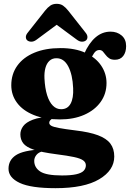

<svg xmlns="http://www.w3.org/2000/svg" viewBox="-20 -737 680 1004"><path d="M374.5 -55Q319 -62 289.2 -67.5Q259.5 -73 248.5 -79.2Q237.5 -85.5 237.5 -95Q237.5 -102.5 243.2 -108.5Q249 -114.5 259 -120L250.5 -127.5Q188 -125 152 -111.2Q116 -97.5 101.2 -77.2Q86.5 -57 86.5 -34.5Q86.5 -7.5 101.5 12.2Q116.5 32 157 45.8Q197.5 59.5 274.5 69.5Q333.5 77 367.2 84.2Q401 91.5 415 101.8Q429 112 429 127.5Q429 144 417.5 156Q406 168 378.8 174.2Q351.5 180.5 304 180.5Q221.5 180.5 190.2 159.8Q159 139 159 104Q159 87.5 170.5 73.2Q182 59 202 55L195.5 44.5Q102 49 63.2 74.5Q24.5 100 24.5 145.5Q24.5 192 83.2 219.5Q142 247 270 247Q420.5 247 499 200.2Q577.5 153.5 577.5 81.5Q577.5 41 557.2 14Q537 -13 492.2 -29.8Q447.5 -46.5 374.5 -55ZM402.5 -419 447 -413Q461 -443.5 472.2 -459.5Q483.5 -475.5 499 -475.5Q510.5 -475.5 517.8 -467.8Q525 -460 532.2 -450Q539.5 -440 550.8 -432.2Q562 -424.5 581 -424.5Q609 -424.5 624.2 -444Q639.5 -463.5 639.5 -496Q639.5 -531.5 616 -551.5Q592.5 -571.5 558 -571.5Q514.5 -571.5 479.8 -541.8Q445 -512 419.5 -454.5ZM537 -303Q537 -352.5 509 -394Q481 -435.5 427.5 -460.5Q374 -485.5 296.5 -485.5Q217 -485.5 159.2 -461.2Q101.5 -437 70.2 -393.2Q39 -349.5 39 -291Q39 -240 69 -199.5Q99 -159 156 -135.8Q213 -112.5 293.5 -112.5Q365.5 -112.5 420.2 -136.5Q475 -160.5 506 -203.5Q537 -246.5 537 -303ZM274.5 -432.5Q314 -433 336.8 -390Q359.5 -347 362.5 -276Q365 -224 349.2 -195Q333.5 -166 300 -166Q275.5 -165.5 256.5 -184.5Q237.5 -203.5 226.2 -239.8Q215 -276 212.5 -327Q211 -358 217.5 -381.8Q224 -405.5 238.5 -419Q253 -432.5 274.5 -432.5ZM315 -636H237.5L382.5 -529Q396 -519 408.8 -519Q421.5 -519 430 -526Q437 -532 437.2 -543.2Q437.5 -554.5 426.5 -567.5L337 -681Q323 -698.5 309.5 -707.8Q296 -717 276.5 -717Q257 -717 243.2 -707.8Q229.5 -698.5 215.5 -681L126 -567.5Q115 -554.5 115.2 -543.2Q115.5 -532 122.5 -526Q131 -519 144 -519Q157 -519 170.5 -529Z"/></svg>

Font: Fraunces 28pt Soft Wonky
Style: Bold
Weight: 700
Version: Version 1.000;[b76b70a41]